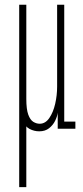

<svg xmlns="http://www.w3.org/2000/svg" viewBox="-20 -543 349 810"><path d="M145.5 11Q124 11 104.5 0.8Q85 -9.5 73 -38.5Q61 -67.5 61 -123.5V-523H91V-125.5Q91 -82 99.2 -59.5Q107.5 -37 120.5 -29Q133.5 -21 147.5 -21Q171.5 -21 188 -45Q204.5 -69 212.8 -105Q221 -141 221 -177.5V-523H251V-30H298V0H223.5V-67.5Q221.5 -51.5 212.5 -33.2Q203.5 -15 187 -2Q170.5 11 145.5 11ZM61 -182.5H91V246.5H61Z"/></svg>

Font: Imbue Thin 10pt Thin
Style: Regular
Weight: 250
Version: Version 1.102